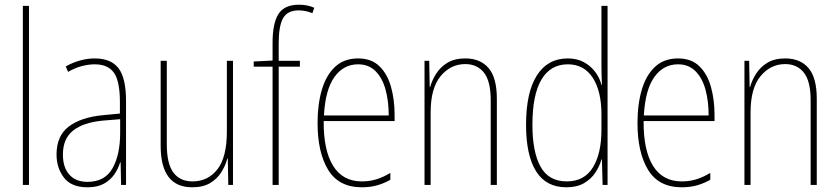

<svg xmlns="http://www.w3.org/2000/svg" viewBox="-20 -785 3561 815"><path d="M103 0H77V-760H103Z M382 -537Q451 -537 483 -495.5Q515 -454 515 -356V0H494L492 -96H490Q482 -69 465.5 -45Q449 -21 421.5 -5.5Q394 10 351 10Q283 10 251.5 -31Q220 -72 220 -129Q220 -208 271.5 -247.5Q323 -287 416 -296L489 -303V-351Q489 -441 463.5 -476.5Q438 -512 382 -512Q358 -512 329.5 -505Q301 -498 269 -480L259 -503Q287 -519 319 -528Q351 -537 382 -537ZM416 -273Q333 -265 290 -230.5Q247 -196 247 -129Q247 -74 274.5 -43.5Q302 -13 351 -13Q425 -13 457.5 -70.5Q490 -128 490 -220V-279Z M969 -527V0H949L947 -112H945Q937 -82 919.5 -54Q902 -26 872 -8Q842 10 796 10Q662 10 662 -166V-527H688V-173Q688 -90 716 -52.5Q744 -15 797 -15Q863 -15 903 -66.5Q943 -118 943 -227V-527Z M1253 -502H1163V0H1137V-502H1057V-524L1137 -528V-604Q1137 -686 1162 -725.5Q1187 -765 1249 -765Q1269 -765 1285 -761.5Q1301 -758 1314 -752L1306 -729Q1292 -735 1277 -738Q1262 -741 1248 -741Q1201 -741 1182 -708.5Q1163 -676 1163 -600V-527H1253Z M1500 -537Q1557 -537 1591 -503.5Q1625 -470 1640 -415.5Q1655 -361 1655 -298V-271H1354Q1353 -147 1394 -81Q1435 -15 1516 -15Q1548 -15 1576.5 -23.5Q1605 -32 1637 -51V-22Q1611 -7 1581.5 1.5Q1552 10 1516 10Q1418 10 1373 -64Q1328 -138 1328 -263Q1328 -343 1346.5 -405Q1365 -467 1403 -502Q1441 -537 1500 -537ZM1500 -512Q1438 -512 1399.5 -458Q1361 -404 1355 -295H1630Q1630 -356 1616.5 -405Q1603 -454 1574 -483Q1545 -512 1500 -512Z M1955 -537Q2019 -537 2054 -496Q2089 -455 2089 -366V0H2063V-359Q2063 -441 2034 -477Q2005 -513 1955 -513Q1893 -513 1850.5 -462Q1808 -411 1808 -308V0H1782V-527H1802L1804 -416H1806Q1814 -445 1832 -473Q1850 -501 1880 -519Q1910 -537 1955 -537Z M2384 10Q2298 10 2255.5 -58Q2213 -126 2213 -255Q2213 -393 2259 -465Q2305 -537 2390 -537Q2430 -537 2459.5 -520.5Q2489 -504 2507.5 -478.5Q2526 -453 2533 -425H2535Q2534 -448 2533.5 -469Q2533 -490 2533 -511V-760H2559V0H2538L2535 -108H2533Q2525 -79 2507 -52Q2489 -25 2459 -7.5Q2429 10 2384 10ZM2386 -15Q2460 -15 2496.5 -74Q2533 -133 2533 -234V-300Q2533 -398 2496 -455Q2459 -512 2390 -512Q2317 -512 2278.5 -447.5Q2240 -383 2240 -255Q2240 -140 2274.5 -77.5Q2309 -15 2386 -15Z M2858 -537Q2915 -537 2949 -503.5Q2983 -470 2998 -415.5Q3013 -361 3013 -298V-271H2712Q2711 -147 2752 -81Q2793 -15 2874 -15Q2906 -15 2934.5 -23.5Q2963 -32 2995 -51V-22Q2969 -7 2939.5 1.5Q2910 10 2874 10Q2776 10 2731 -64Q2686 -138 2686 -263Q2686 -343 2704.5 -405Q2723 -467 2761 -502Q2799 -537 2858 -537ZM2858 -512Q2796 -512 2757.5 -458Q2719 -404 2713 -295H2988Q2988 -356 2974.5 -405Q2961 -454 2932 -483Q2903 -512 2858 -512Z M3313 -537Q3377 -537 3412 -496Q3447 -455 3447 -366V0H3421V-359Q3421 -441 3392 -477Q3363 -513 3313 -513Q3251 -513 3208.5 -462Q3166 -411 3166 -308V0H3140V-527H3160L3162 -416H3164Q3172 -445 3190 -473Q3208 -501 3238 -519Q3268 -537 3313 -537Z"/></svg>

Font: Noto Sans Gurmukhi UI Condensed Thin
Style: Regular
Weight: 100
Width: 3
Designer: Jelle Bosma - Monotype Design Team
Foundry: Monotype Imaging Inc.
Version: Version 2.004; ttfautohint (v1.8.4.7-5d5b)